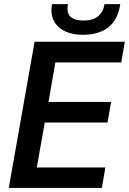

<svg xmlns="http://www.w3.org/2000/svg" viewBox="-20 -932 640 952"><path d="M151.5 -725H599L581 -622.5H254.5L220.5 -426.5H531L513 -324.5H202L162.5 -101.5H502.5L485 0H23.5ZM235 -881.5Q235 -896 238 -911.5H317Q314.5 -898 314.5 -889.5Q314.5 -830 394 -830Q484 -830 498.5 -911.5H576.5Q564 -833.5 517.2 -796.5Q470.5 -759.5 390 -759.5Q344 -759.5 309 -774Q274 -788.5 254.5 -816Q235 -843.5 235 -881.5Z"/></svg>

Font: JuliaMono SemiBold
Style: Italic
Weight: 600
Italic angle: -9°
Monospace: yes
Designer: cormullion
Foundry: corm
Version: Version 0.056; ttfautohint (v1.8.4)